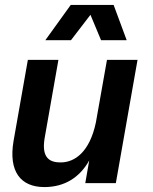

<svg xmlns="http://www.w3.org/2000/svg" viewBox="-20 -743 619 779"><path d="M160 16C243 16 304 -24 342 -92L326 0H450L538 -500H414L369 -246C344 -127 284 -84 226 -84C186 -84 147 -98 161 -182L217 -500H93L35 -171C14 -48 63 16 160 16ZM164 -580H268L347 -683L390 -580H494L441 -723H267Z"/></svg>

Font: Uncut Sans Semibold
Style: Italic
Weight: 600
Italic angle: -10°
Designer: Kasper Nordkvist
Foundry: Uncut Type
Version: Version 1.111;FEAKit 1.0